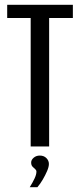

<svg xmlns="http://www.w3.org/2000/svg" viewBox="-20 -611 334 801"><path d="M108 0V-536H10V-591H284V-536H185V0ZM104 170Q116 151 124 134Q132 117 132 105Q132 99 126.5 94.5Q121 90 115.5 84Q110 78 110 67Q110 56 120.5 47Q131 38 146 38Q163 38 173.5 48.5Q184 59 184 73Q184 85 176.5 102.5Q169 120 158.5 138Q148 156 136 170Z"/></svg>

Font: Alumni Sans Thin Medium
Style: Regular
Weight: 500
Version: Version 1.018